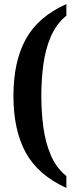

<svg xmlns="http://www.w3.org/2000/svg" viewBox="-20 -788 371 943"><path d="M306 135Q167 72 106.5 -38.5Q46 -149 46 -317Q46 -485 106.5 -595.5Q167 -706 306 -768V-711Q256 -670 229.5 -608Q203 -546 193 -471.5Q183 -397 183 -317Q183 -238 193 -163Q203 -88 229.5 -26Q256 36 306 77Z"/></svg>

Font: Noto Serif Thai ExtraCondensed
Style: Bold
Weight: 700
Width: 2
Designer: Monotype Design Team
Foundry: Monotype Imaging Inc.
Version: Version 2.002; ttfautohint (v1.8.4.7-5d5b)